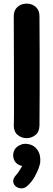

<svg xmlns="http://www.w3.org/2000/svg" viewBox="-20 -742 291 1046"><path d="M195 -57Q195 -91 195.5 -140Q196 -189 196 -244.5Q196 -300 196 -354.5Q196 -409 196 -454Q195 -573 195 -653Q195 -681 181 -697.5Q167 -714 146 -719.5Q125 -725 104 -719.5Q83 -714 69 -697.5Q55 -681 55 -653L56 -347Q57 -59 55 -59Q55 -25 75.5 -7.5Q96 10 123.5 10.5Q151 11 172.5 -6Q194 -23 195 -57ZM133 267Q160 242 177 205Q192 177 199 145Q203 101 184 75Q167 50 139 44Q129 42 123 41.5Q117 41 102 43L85 50Q63 62 56 81Q49 100 53.5 119Q58 138 73 150Q84 159 101 162Q81 198 68 211Q50 231 52 248Q54 265 68 275Q82 285 100 284Q118 283 133 267Z"/></svg>

Font: Balsamiq Sans
Style: Bold
Weight: 700
Designer: Michael Angeles
Foundry: Balsamiq SRL
Version: Version 1.020; ttfautohint (v1.8.4.7-5d5b);gftools[0.9.26]